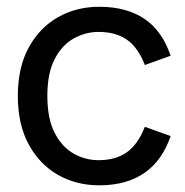

<svg xmlns="http://www.w3.org/2000/svg" viewBox="-20 -543 554 575"><path d="M277.4 12Q208.8 12 153.7 -19.2Q98.7 -50.4 66 -110.4Q33.4 -170.4 33.4 -255.7Q33.4 -341.2 66 -400.7Q98.7 -460.3 153.7 -491.5Q208.8 -522.7 277.4 -522.7Q359 -522.7 412.5 -486.6Q466 -450.5 491 -376L413.8 -348.3Q393.4 -401 360 -424.2Q326.6 -447.4 275.3 -447.4Q235.7 -447.4 200.6 -427.7Q165.6 -408.1 143.7 -366Q121.8 -323.8 121.8 -255.7Q121.8 -187.7 143.7 -145.1Q165.6 -102.6 200.6 -82.9Q235.7 -63.3 275.3 -63.3Q326.4 -63.3 359.8 -86.9Q393.2 -110.5 413.8 -163.2L491 -135.5Q466 -62 412.4 -25Q358.8 12 277.4 12Z"/></svg>

Font: TikTok Sans Light
Style: Regular
Weight: 300
Version: Version 4.000